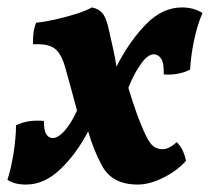

<svg xmlns="http://www.w3.org/2000/svg" viewBox="-44 -487 564 516"><path d="M-1 -150Q30 -166 74 -162Q74 -136 80.5 -126Q87 -116 98 -116Q112 -116 129.5 -135.5Q147 -155 163 -190Q155 -220 146.5 -251Q138 -282 130 -310Q119 -346 101 -358Q83 -370 45 -368Q44 -384 46 -398.5Q48 -413 53 -426Q75 -428 104 -434.5Q133 -441 160 -449.5Q187 -458 203 -467Q219 -464 229.5 -453.5Q240 -443 247 -414Q254 -383 260 -356Q266 -329 269 -308Q303 -375 347.5 -421Q392 -467 445 -467Q477 -467 500 -452Q486 -419 477.5 -378.5Q469 -338 467 -300Q435 -284 396 -287Q397 -318 389 -329.5Q381 -341 369 -341Q353 -341 334.5 -315Q316 -289 301 -251Q311 -217 323 -183.5Q335 -150 348 -123Q359 -100 369.5 -93Q380 -86 393 -86Q410 -86 431 -105Q442 -94 447.5 -81.5Q453 -69 456 -55Q432 -28 395 -9.5Q358 9 326 9Q257 9 230 -42Q218 -64 208.5 -88Q199 -112 193 -134Q161 -73 118 -32Q75 9 26 9Q-6 9 -24 -4Q-14 -34 -7.5 -76Q-1 -118 -1 -150Z"/></svg>

Font: Vollkorn
Style: Bold Italic
Weight: 700
Italic angle: -11°
Designer: Friedrich Althausen
Foundry: Friedrich Althausen
Version: Version 5.000; ttfautohint (v1.8.3)